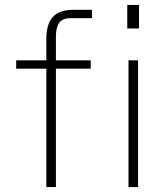

<svg xmlns="http://www.w3.org/2000/svg" viewBox="-20 -763 685 783"><path d="M547 -743H499V-647H547ZM350 -517H208V-611C208 -661 221 -689 269 -689H355V-723H279C201 -723 169 -683 169 -603V-517H46V-483H169V0H208V-483H350ZM543 -517H504V0H543Z"/></svg>

Font: United Sans Thin
Style: Regular
Weight: 100
Designer: Pablo Impallari, Rodrigo Fuenzalida (Modified by Dan O. Williams)
Version: Version 1.000;PS 001.000;hotconv 1.0.88;makeotf.lib2.5.64775